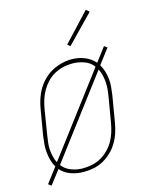

<svg xmlns="http://www.w3.org/2000/svg" viewBox="-118 -833 736 941"><g transform="rotate(-15 250.0 -362.5)"><path d="M25 32 10 21 67 -54Q57 -71 51.5 -90.5Q46 -110 44 -130.5Q42 -151 43.5 -171.5Q45 -192 48 -213L70 -343Q74 -368 82 -393Q90 -418 103.5 -441Q117 -464 136.5 -483.5Q156 -503 179.5 -515.5Q203 -528 228.5 -534.5Q254 -541 279 -541Q314 -541 345 -528.5Q376 -516 397 -492L450 -562L465 -551L408 -476Q418 -459 424 -439.5Q430 -420 432 -399.5Q434 -379 432 -358.5Q430 -338 427 -317L405 -187Q401 -162 393 -137Q385 -112 371.5 -89Q358 -66 338.5 -47Q319 -28 295.5 -15Q272 -2 246.5 3Q221 8 195 8Q162 8 130.5 -3Q99 -14 79 -38ZM80 -72 384 -475Q367 -499 337.5 -509.5Q308 -520 277 -520Q253 -520 230 -514.5Q207 -509 186 -497.5Q165 -486 148 -468Q131 -450 119 -429Q107 -408 100 -385.5Q93 -363 89 -340L68 -210Q65 -192 63 -174Q61 -156 62.5 -138.5Q64 -121 68 -104Q72 -87 80 -72ZM196 -10Q219 -10 242.5 -15Q266 -20 287 -31.5Q308 -43 326 -61Q344 -79 356 -100Q368 -121 375 -144Q382 -167 386 -190L408 -320Q411 -338 412.5 -356Q414 -374 412.5 -391.5Q411 -409 407 -426Q403 -443 395 -458L91 -55Q108 -32 136.5 -21Q165 -10 196 -10ZM291 -604 278 -616 410 -757 426 -743Z"/></g></svg>

Font: Iosevka Slab Thin Oblique
Style: Regular
Weight: 100
Italic angle: -9°
Monospace: yes
Designer: Belleve Invis
Foundry: Belleve Invis
Version: Version 11.1.0; ttfautohint (v1.8.3)